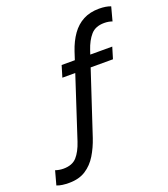

<svg xmlns="http://www.w3.org/2000/svg" viewBox="-205 -821 937 1073"><g transform="rotate(-20 263.0 -285.0)"><path d="M185.5 -421.5 206 -489.5H507L486.5 -421.5ZM230 -46.5Q212.5 5.5 186.2 48.8Q160 92 120 118Q80 144 21 144Q-1 144 -19 141.5Q-37 139 -52 133L-29.5 50.5Q-20 54 -7.5 56.2Q5 58.5 18 58.5Q71 58.5 98 28Q125 -2.5 143 -57L300 -537Q318.5 -592 346.8 -631.8Q375 -671.5 415.2 -692.8Q455.5 -714 509.5 -714Q530.5 -714 547.5 -711.2Q564.5 -708.5 578.5 -703L556.5 -621Q535.5 -629 509 -629Q457 -629 429.2 -597.2Q401.5 -565.5 384 -513Z"/></g></svg>

Font: Cabin
Style: Italic
Weight: 400
Width: 4
Italic angle: -10°
Designer: Pablo Impallari
Foundry: Pablo Impallari. http://www.impallari.com Igino Marini. http://www.ikern.com
Version: Version 3.001